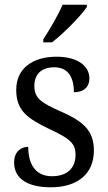

<svg xmlns="http://www.w3.org/2000/svg" viewBox="-20 -786 458 816"><path d="M164 -619V-606H201C252 -645 326 -721 349 -756V-766H246C227 -721 192 -662 164 -619ZM196 10C307 10 379 -45 379 -146C379 -230 336 -269 239 -312C157 -348 126 -368 126 -420C126 -467 152 -500 211 -500C266 -500 294 -462 294 -394C337 -394 360 -417 360 -453C360 -503 313 -545 221 -545C118 -545 49 -495 49 -404C49 -318 93 -284 191 -237C277 -197 301 -177 301 -128C301 -72 266 -37 201 -37C128 -37 100 -92 100 -162C74 -162 40 -146 40 -95C40 -25 100 10 196 10Z"/></svg>

Font: Noto Serif Sinhala SemiCondensed
Style: Regular
Weight: 400
Width: 4
Designer: Jelle Bosma - Monotype Design Team
Foundry: Monotype Imaging Inc.
Version: Version 2.007